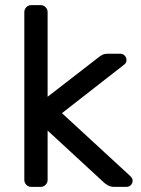

<svg xmlns="http://www.w3.org/2000/svg" viewBox="-20 -730 551 750"><path d="M166 -220V-27Q166 -16 158 -8Q150 0 139 0H102Q91 0 83 -8Q75 -16 75 -27V-683Q75 -694 83 -702Q91 -710 102 -710H139Q150 -710 158 -702Q166 -694 166 -683V-352L361 -503Q367 -508 376.5 -514Q386 -520 400 -520H450Q460 -520 467 -513Q474 -506 474 -496Q474 -491 472.5 -486.5Q471 -482 463 -476L222 -288L488 -43Q494 -37 496 -33Q498 -29 498 -24Q498 -14 491 -7Q484 0 474 0H427Q412 0 401.5 -6Q391 -12 386 -17Z"/></svg>

Font: Rubik
Style: Regular
Weight: 400
Designer: Hubert & Fischer
Foundry: Hubert & Fischer
Version: Version 1.002; ttfautohint (v1.6)